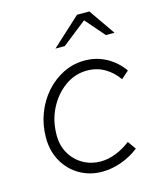

<svg xmlns="http://www.w3.org/2000/svg" viewBox="-108 -771 704 857"><g transform="rotate(-15 244.5 -342.0)"><path d="M258 11Q202 11 155.5 -15.5Q109 -42 81.5 -90Q54 -138 54 -200Q54 -259 74 -311.5Q94 -364 129.5 -404Q165 -444 211 -466.5Q257 -489 309 -489Q363 -489 408.5 -464.5Q454 -440 485 -396L450 -365Q425 -401 389 -422Q353 -443 308 -443Q252 -443 205.5 -409.5Q159 -376 131 -321Q103 -266 103 -199Q103 -150 125 -113Q147 -76 183.5 -55.5Q220 -35 263 -35Q298 -35 334 -49Q370 -63 402 -88L429 -50Q392 -21 347.5 -5Q303 11 258 11ZM198 -574 330 -695H387L471 -574H431L354 -663L241 -574Z"/></g></svg>

Font: Red Hat Text VF
Style: Italic
Weight: 300
Italic angle: -12°
Designer: Pentagram, MCKL
Foundry: Pentagram, MCKL
Version: Version 1.023